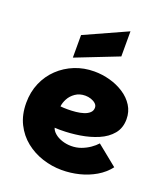

<svg xmlns="http://www.w3.org/2000/svg" viewBox="-153 -951 923 1063"><g transform="rotate(20 309.0 -419.0)"><path d="M335 7Q277 7 221.5 -11Q166 -29 121.5 -64.5Q77 -100 50.5 -153Q24 -206 24 -276Q24 -340 47 -393.5Q70 -447 111 -486Q152 -525 205.5 -546.5Q259 -568 320 -568Q367 -568 412.5 -555.5Q458 -543 495.5 -518.5Q533 -494 555 -459Q577 -424 577 -380Q577 -328 548 -293Q519 -258 471 -237.5Q423 -217 366.5 -208Q310 -199 256 -199Q250 -199 243.5 -199Q237 -199 231 -199.5Q225 -200 219 -200Q224 -183 241.5 -168Q259 -153 285 -144.5Q311 -136 339 -136Q370 -136 397 -146Q424 -156 446.5 -171.5Q469 -187 484 -204L604 -107Q575 -69 531.5 -43.5Q488 -18 437.5 -5.5Q387 7 335 7ZM252 -320Q275 -320 299.5 -322.5Q324 -325 344.5 -331.5Q365 -338 378 -350Q391 -362 391 -380Q391 -394 380 -404Q369 -414 352.5 -419.5Q336 -425 319 -425Q285 -425 260.5 -408Q236 -391 223.5 -367Q211 -343 209 -322Q216 -321 228.5 -320.5Q241 -320 252 -320ZM431 -845V-697L181 -599V-732Z"/></g></svg>

Font: Parkinsans ExtraBold
Style: Regular
Weight: 800
Designer: Red Stone, Indian Type Foundry
Foundry: Indian Type Foundry
Version: Version 1.000